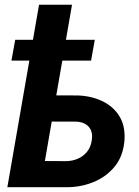

<svg xmlns="http://www.w3.org/2000/svg" viewBox="-20 -782 581 802"><path d="M162.6 -383.8 303.2 -383.3Q359.4 -381.8 405.5 -360.4Q451.7 -338.9 477.8 -298.1Q503.9 -257.3 500 -196.8Q495.1 -130.4 459.2 -86.4Q423.3 -42.5 368.9 -20.8Q314.5 1 252.9 0H10.7L143.1 -762.2H280.8L167.5 -109.4L256.8 -108.9Q283.7 -109.4 306.4 -119.6Q329.1 -129.9 344.2 -148.9Q359.4 -168 363.3 -195.8Q367.2 -219.2 360.6 -236.1Q354 -252.9 338.6 -262.7Q323.2 -272.5 299.8 -273.9L143.6 -274.4ZM376 -615.7 360.4 -528.8H27.8L43.5 -615.7Z"/></svg>

Font: Roboto
Style: Bold Italic
Weight: 700
Italic angle: -12°
Designer: Christian Robertson
Foundry: Google
Version: Version 3.0